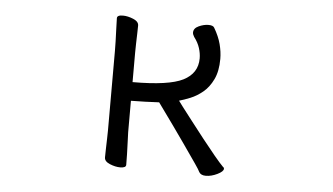

<svg xmlns="http://www.w3.org/2000/svg" viewBox="-41 -547 1083 625"><g transform="rotate(5 500.0 -235.0)"><path d="M321 -366Q321 -376 320.5 -397Q320 -418 319 -440Q318 -462 318 -473Q318 -483 337 -483Q353 -483 371 -475.5Q389 -468 389 -455Q389 -447 388.5 -430.5Q388 -414 387.5 -396Q387 -378 387 -366V-270Q505 -270 551.5 -293.5Q598 -317 598 -366Q598 -382 592.5 -399.5Q587 -417 574 -434Q569 -442 569 -448Q569 -462 585.5 -469.5Q602 -477 617 -477Q632 -477 636 -470Q652 -443 658.5 -418Q665 -393 665 -370Q665 -330 652 -303Q639 -276 619.5 -260Q600 -244 579 -235.5Q558 -227 543 -223Q544 -221 557.5 -203.5Q571 -186 591 -160Q611 -134 633 -106Q655 -78 674.5 -54.5Q694 -31 705 -20Q708 -19 708 -15Q708 -6 688.5 3.5Q669 13 651 13Q635 13 629 3Q626 -4 612.5 -23.5Q599 -43 568 -87.5Q537 -132 479 -212Q460 -211 433.5 -210Q407 -209 387 -209V-106Q387 -100 388 -79Q389 -58 389.5 -35Q390 -12 390 0Q390 10 371 10Q355 10 337 2.5Q319 -5 319 -18Q319 -26 319.5 -44.5Q320 -63 320.5 -81Q321 -99 321 -106Z"/></g></svg>

Font: Moon Stars Kai T
Style: Regular
Weight: 400
Designer: GuiWonder
Version: Version 1.101